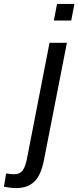

<svg xmlns="http://www.w3.org/2000/svg" viewBox="-132 -745 397 973"><path d="M141 -641 157 -725H245L229 -641ZM-49 208Q-78 208 -112 201L-101 134Q-88 136 -78 137Q-68 138 -60 138Q-31 138 -16.5 117.5Q-2 97 6 52L119 -528H207L91 65Q76 143 42 175.5Q8 208 -49 208Z"/></svg>

Font: Libra Sans Modern
Style: Italic
Weight: 400
Italic angle: -12°
Foundry: Stefan Peev, Context Ltd
Version: Version 1.000